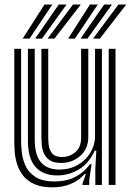

<svg xmlns="http://www.w3.org/2000/svg" viewBox="-20 -815 576 846"><path d="M211 10.5Q160.5 10.5 128.8 -4.9Q97 -20.2 79.2 -44.6Q61.5 -69 53.9 -96.4Q46.2 -123.8 44.6 -148.4Q43 -173 43 -188.2V-600H73V-194.2Q73 -175.8 75.8 -146.1Q78.5 -116.5 91.5 -86.5Q104.5 -56.5 135 -36Q165.5 -15.5 221 -15.5Q271.8 -15.5 310.8 -35.1Q349.8 -54.8 376.5 -91.5H383.5L373.2 -22.5V0H343.2L343 -4L358.2 -48H352.8Q299.8 10.5 211 10.5ZM459 0V-600H489V0ZM249 -97Q216.5 -97 198.8 -109.2Q181 -121.5 173.4 -139.6Q165.8 -157.8 164.1 -176Q162.5 -194.2 162.5 -206.2V-600H192.5V-208Q192.5 -193.5 195 -173.5Q197.5 -153.5 210.4 -138.4Q223.2 -123.2 253.8 -123.2Q286 -123.2 311.8 -144.4Q337.5 -165.5 337.5 -208.8V-600H369V-212Q369 -158.5 333.4 -127.8Q297.8 -97 249 -97ZM230 -42Q169 -42.5 136 -79.9Q103 -117.2 103 -196.2V-600H133V-200.2Q133 -132 160.4 -100Q187.8 -68 241.5 -68Q287.8 -68 323.1 -88.6Q358.5 -109.2 378.6 -142.8Q398.8 -176.2 398.8 -214.8V-600H429V0H400V-72L404.5 -151.5H397.5Q372 -95 327 -68.2Q282 -41.5 230 -42ZM80 -645 176 -795H210.5L110.2 -645ZM135 -645 238.8 -795H273.2L165 -645ZM189.8 -645 301.5 -795H336L220 -645ZM280.2 -645 376.2 -795H410.8L310.2 -645ZM335 -645 439 -795H473.5L365.2 -645ZM390 -645 501.8 -795H536.2L420.2 -645Z"/></svg>

Font: Big Shoulders Inline Text Black
Style: Regular
Weight: 900
Designer: Patric King
Foundry: XO Type Co
Version: Version 1.000